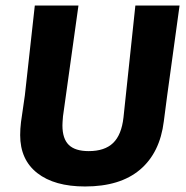

<svg xmlns="http://www.w3.org/2000/svg" viewBox="-20 -665 674 695"><path d="M630 -645 585 -318 573 -226Q559 -112 487 -51Q415 10 288 10Q177 10 115 -38.5Q53 -87 53 -176Q53 -198 56 -223L70 -320L106 -645H264L208 -244Q206 -220 206 -211Q206 -163 229 -140.5Q252 -118 301 -118Q359 -118 389.5 -147.5Q420 -177 427 -240L470 -645Z"/></svg>

Font: Alegreya Sans ExtraBold
Style: Italic
Weight: 800
Italic angle: -7°
Designer: Juan Pablo del Peral
Foundry: Huerta Tipografica
Version: Version 2.007